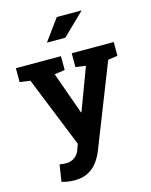

<svg xmlns="http://www.w3.org/2000/svg" viewBox="-140 -851 907 1153"><g transform="rotate(-15 313.5 -274.5)"><path d="M177.2 213.4Q158.7 213.4 137.9 210.2Q117.2 207 98.6 201.7L114.7 97.2Q124 99.1 135.3 100.1Q146.5 101.1 154.8 101.1Q185.5 101.1 208 85Q230.5 68.8 240.7 38.6L252.4 5.9L75.7 -433.1L10.7 -442.4V-528.3H291V-442.4L226.6 -432.6L319.8 -170.9H322.8L420.9 -433.6L357.9 -442.4V-528.3H619.1V-442.4L559.6 -434.1L357.9 78.6Q343.3 115.2 320.6 145.8Q297.9 176.3 262.9 194.8Q228 213.4 177.2 213.4ZM230.5 -628.4 327.6 -761.7H478.5L479.5 -758.8L344.7 -628.4H234.4Z"/></g></svg>

Font: Robotiche
Style: Bold
Weight: 700
Designer: Google
Version: Version 2.001